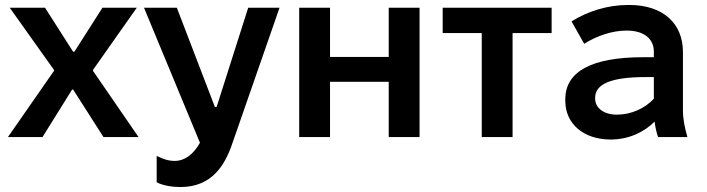

<svg xmlns="http://www.w3.org/2000/svg" viewBox="-20 -551 2841 772"><path d="M12 0H151L270 -191H274L396 0H537L354 -266V-270L530 -520H392L279 -343H274L161 -520H19L197 -270V-266Z M706 201C832 201 884 113 913 29L1104 -520H978L851 -121H844L691 -520H559L784 23C758 69 724 96 682 96C657 96 634 88 610 76V182C639 197 678 201 706 201Z M1183 0H1307V-222H1543V0H1667V-520H1543V-322H1307V-520H1183Z M1917 0H2041V-418H2198V-520H1760V-418H1917Z M2435 10C2506 10 2568 -18 2612 -62C2615 -39 2620 -16 2626 0H2744C2734 -34 2726 -71 2726 -107V-342C2726 -459 2643 -531 2511 -531H2505C2422 -531 2342 -505 2278 -465L2329 -375C2381 -408 2444 -428 2498 -428H2501C2570 -428 2609 -394 2609 -344V-321H2567C2358 -321 2253 -263 2253 -152V-145C2253 -53 2327 10 2435 10ZM2460 -90C2408 -90 2373 -117 2373 -154V-158C2373 -213 2437 -241 2574 -241H2609V-154C2573 -115 2518 -90 2460 -90Z"/></svg>

Font: Fixel Display SemiBold
Style: Regular
Weight: 600
Designer: AlfaBravo + MacPaw
Foundry: Kyrylo Tkachov, Marchela Mozhyna, Serhii Makarenko, Maria Weinstein, Zakhar Kryvoshyya
Version: Version 1.211